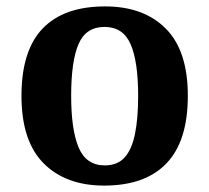

<svg xmlns="http://www.w3.org/2000/svg" viewBox="-20 -569 653 599"><path d="M305 10Q185 10 116 -59.5Q47 -129 47 -270Q47 -411 113 -480Q179 -549 308 -549Q428 -549 497 -480Q566 -411 566 -270Q566 -129 499.5 -59.5Q433 10 305 10ZM307 -53Q346 -53 368.5 -77.5Q391 -102 401 -150.5Q411 -199 411 -270Q411 -377 387.5 -431Q364 -485 306 -485Q248 -485 225 -431.5Q202 -378 202 -270Q202 -164 225.5 -108.5Q249 -53 307 -53Z"/></svg>

Font: Noto Serif Kannada
Style: Bold
Weight: 700
Version: Version 2.003